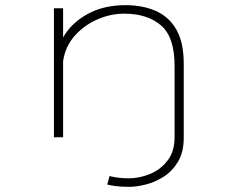

<svg xmlns="http://www.w3.org/2000/svg" viewBox="-20 -532 915 744"><path d="M189 0V-500H224.5V-387Q256 -442.5 318.5 -477.2Q381 -512 466.5 -512Q533 -512 584 -489.5Q635 -467 663.5 -417.2Q692 -367.5 692 -284.5V2Q692 57.5 670 94.2Q648 131 614.5 152.5Q581 174 544.8 183Q508.5 192 480 192Q448.5 192 427.2 189Q406 186 395.5 183L404.5 150Q409 152 431.5 155.5Q454 159 477 159Q521 159 562.2 141.8Q603.5 124.5 630 89.2Q656.5 54 656.5 0V-277Q656.5 -388.5 603.8 -433.8Q551 -479 461.5 -479Q407 -479 355.5 -456Q304 -433 268 -391.5Q232 -350 224.5 -294V0Z"/></svg>

Font: Trispace SemiExpanded Thin
Style: Regular
Weight: 100
Width: 6
Designer: Tyler Finck
Foundry: Etcetera Type Company
Version: Version 1.210; ttfautohint (v1.8.3)